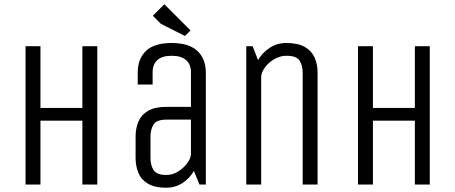

<svg xmlns="http://www.w3.org/2000/svg" viewBox="-20 -867 2139 902"><path d="M100 0V-650H170V-360H367V-650H437V0H367V-300H170V0Z M917 0 891 -64Q871 -29 837 -7Q803 15 761 15Q708 15 676 -3.5Q644 -22 630.5 -54Q617 -86 617 -125V-225Q617 -265 630.5 -296.5Q644 -328 676 -346.5Q708 -365 761 -365H877V-529Q877 -564 854.5 -584.5Q832 -605 786 -605Q741 -605 719 -584.5Q697 -564 697 -529V-470H627V-525Q627 -591 666 -628Q705 -665 786 -665Q867 -665 907 -628Q947 -591 947 -525V0ZM877 -305H761Q716 -305 701.5 -282Q687 -259 687 -225V-125Q687 -91 701.5 -68Q716 -45 761 -45Q791 -45 816.5 -61Q842 -77 859 -99.5Q876 -122 877 -142ZM698 -793 752 -847 875 -724 849 -698 736 -755Z M1137 0V-650H1167L1192 -585Q1213 -620 1247.5 -642.5Q1282 -665 1325 -665Q1380 -665 1412 -646.5Q1444 -628 1458 -596.5Q1472 -565 1472 -525V0H1402V-525Q1402 -559 1387.5 -582Q1373 -605 1326 -605Q1295 -605 1267.5 -588.5Q1240 -572 1223.5 -548.5Q1207 -525 1207 -505V0Z M1662 0V-650H1732V-360H1929V-650H1999V0H1929V-300H1732V0Z"/></svg>

Font: Unica One
Style: Regular
Weight: 400
Designer: Eduardo Rodriguez Tunni
Foundry: Eduardo Rodriguez Tunni
Version: Version 2.000; ttfautohint (v1.8.4.7-5d5b);gftools[0.9.23]